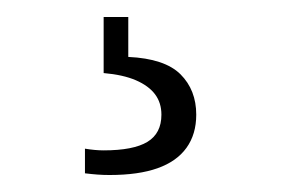

<svg xmlns="http://www.w3.org/2000/svg" viewBox="-20 -20 331 226"><path d="M109 186Q102 186 95 185.5Q88 185 80 184V155Q86 156 91.5 156.5Q97 157 102 157Q137 157 153.5 147Q170 137 170 115Q170 101 162.5 91Q155 81 140 74.5Q125 68 102 66V0H131V47Q174 49 192.5 67.5Q211 86 211 115Q211 138 199.5 154Q188 170 165.5 178Q143 186 109 186Z"/></svg>

Font: Oswald ExtraLight
Style: Regular
Weight: 250
Designer: Vernon Adams
Foundry: Vernon Adams
Version: Version 4.103;gftools[0.9.33.dev8+g029e19f]